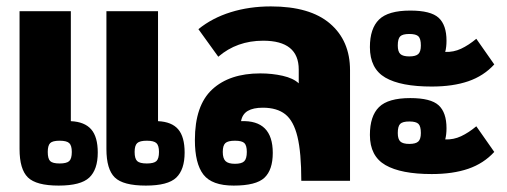

<svg xmlns="http://www.w3.org/2000/svg" viewBox="-20 -564 1583 599"><path d="M41 -99V-529H201V-186Q244 -184 264.5 -160.5Q285 -137 285 -88Q285 -35 258.5 -10Q232 15 163 15Q93 15 67 -10.5Q41 -36 41 -99ZM312 -99V-529H473V-186Q516 -184 536 -160.5Q556 -137 556 -88Q556 -35 530 -10Q504 15 435 15Q364 15 338 -10.5Q312 -36 312 -99ZM204 -90Q204 -110 196 -117.5Q188 -125 166 -125Q144 -125 136.5 -117.5Q129 -110 129 -90Q129 -69 136.5 -61.5Q144 -54 166 -54Q188 -54 196 -61.5Q204 -69 204 -90ZM476 -90Q476 -110 468 -117.5Q460 -125 438 -125Q416 -125 408 -117.5Q400 -110 400 -90Q400 -69 408 -61.5Q416 -54 438 -54Q460 -54 468 -61.5Q476 -69 476 -90Z M588 -127Q588 -235 642 -285Q696 -335 792 -335Q829 -335 862 -327.5Q895 -320 912 -304V-347Q912 -437 801 -437Q719 -437 661 -387L599 -473Q642 -508 700 -526Q758 -544 825 -544Q947 -544 1009.5 -490.5Q1072 -437 1072 -345V0H920Q920 -88 908 -137.5Q896 -187 870 -207.5Q844 -228 800 -228Q770 -228 753 -218Q736 -208 732 -186Q831 -190 831 -87Q831 -34 805 -9.5Q779 15 709 15Q641 15 614.5 -19.5Q588 -54 588 -127ZM750 -90Q750 -110 742.5 -117.5Q735 -125 713 -125Q691 -125 683 -117.5Q675 -110 675 -90Q675 -70 683.5 -61.5Q692 -53 713 -53Q734 -53 742 -61Q750 -69 750 -90Z M1134 -417Q1134 -475 1162.5 -503Q1191 -531 1260 -531Q1324 -531 1348.5 -508.5Q1373 -486 1373 -437Q1373 -417 1369 -402Q1395 -401 1418.5 -412Q1442 -423 1466 -443L1522 -363Q1489 -327 1441 -310.5Q1393 -294 1327 -294Q1230 -294 1182 -322Q1134 -350 1134 -417ZM1293 -422Q1293 -443 1285.5 -450.5Q1278 -458 1257 -458Q1236 -458 1228.5 -450.5Q1221 -443 1221 -422Q1221 -403 1229 -395.5Q1237 -388 1257 -388Q1277 -388 1285 -395.5Q1293 -403 1293 -422ZM1134 -143Q1134 -202 1162.5 -230Q1191 -258 1260 -258Q1324 -258 1348.5 -235.5Q1373 -213 1373 -164Q1373 -144 1369 -129Q1395 -128 1418.5 -139Q1442 -150 1466 -170L1522 -90Q1489 -54 1441 -37.5Q1393 -21 1327 -21Q1231 -21 1182.5 -49Q1134 -77 1134 -143ZM1293 -149Q1293 -170 1285.5 -177.5Q1278 -185 1257 -185Q1236 -185 1228.5 -177.5Q1221 -170 1221 -149Q1221 -130 1229 -122.5Q1237 -115 1257 -115Q1277 -115 1285 -122.5Q1293 -130 1293 -149Z"/></svg>

Font: Pridi SemiBold
Style: Regular
Weight: 600
Designer: Katatrad Team
Foundry: CadsonDemak
Version: Version 1.001